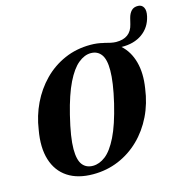

<svg xmlns="http://www.w3.org/2000/svg" viewBox="-122 -973 1077 1101"><g transform="rotate(-15 416.0 -423.0)"><path d="M472.5 -711Q513.5 -711 549 -701.5V-702Q571.5 -696 587.8 -692.5Q604 -689 619.5 -688.5Q706.5 -687.5 724.5 -765.5L733 -800Q739.5 -826 754.2 -841.5Q769 -857 795 -856Q817 -855 826.8 -836.2Q836.5 -817.5 829 -784.5Q815 -722 765.8 -686.8Q716.5 -651.5 642 -653Q688.5 -611.5 707 -543.8Q725.5 -476 711.5 -388.5Q700 -301.5 664.5 -228.8Q629 -156 574 -102.5Q519 -49 448.8 -19.5Q378.5 10 297.5 10Q206.5 10 147 -29.2Q87.5 -68.5 64.8 -142Q42 -215.5 60.5 -317.5Q72 -397.5 106.2 -468.8Q140.5 -540 194 -594.5Q247.5 -649 318 -680Q388.5 -711 472.5 -711ZM308.5 -37Q346.5 -37 383.2 -65.2Q420 -93.5 454 -162Q488 -230.5 517 -351Q531.5 -412.5 538.2 -459.2Q545 -506 545 -540Q545.5 -605.5 523.5 -635Q501.5 -664.5 462 -664.5Q424.5 -664.5 387.5 -634.2Q350.5 -604 317 -535.8Q283.5 -467.5 255.5 -354Q239.5 -289 232 -240.8Q224.5 -192.5 224.5 -158Q224.5 -93.5 246.5 -65.2Q268.5 -37 308.5 -37Z"/></g></svg>

Font: Fraunces 144pt Soft
Style: Bold Italic
Weight: 700
Italic angle: -16°
Version: Version 1.000;[b76b70a41]